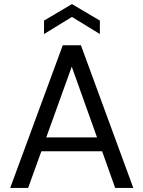

<svg xmlns="http://www.w3.org/2000/svg" viewBox="-20 -922 704 942"><path d="M30 0 288 -700H377L634 0H545L481 -180H183L118 0ZM332 -595 207 -248H456ZM196 -755V-821L333 -902L470 -821V-755L333 -839Z"/></svg>

Font: DM Sans
Style: Regular
Weight: 400
Designer: Colophon Foundry, Jonny Pinhorn
Foundry: Colophon Foundry
Version: Version 4.004; ttfautohint (v1.8.4.7-5d5b)